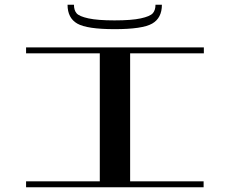

<svg xmlns="http://www.w3.org/2000/svg" viewBox="-20 -790 970 810"><path d="M529 0H401V-590H529ZM839 -25V0H507V-25ZM423 0H90V-25H423ZM90 -565V-590H428V-565ZM840 -590V-565H507V-590ZM663 -770Q663 -714 622 -690.5Q581 -667 464 -667Q347 -667 306 -690.5Q265 -714 265 -770H292Q292 -747 303 -734Q314 -721 353 -712.5Q392 -704 463 -704Q535 -704 574 -712.5Q613 -721 624.5 -734Q636 -747 636 -770Z"/></svg>

Font: Solide Mirage
Style: Mono
Weight: 400
Width: 6
Designer: Jérémy Landes
Foundry: Velvetyne Type Foundry
Version: Version 1.1